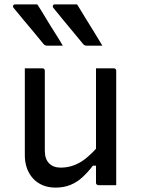

<svg xmlns="http://www.w3.org/2000/svg" viewBox="-20 -843 640 874"><path d="M173 -532Q177 -532 179 -530.5Q181 -529 182.5 -527Q184 -525 184 -521V-157Q184 -119 203.5 -99.5Q223 -80 256 -80Q280 -80 302 -86Q324 -92 345.5 -104.5Q367 -117 388 -137Q403 -150 417 -166V-532H498Q502 -532 504 -530.5Q506 -529 507.5 -527Q509 -525 509 -521V0H428Q425 0 422.5 -1.5Q420 -3 418.5 -5Q417 -7 417 -11V-89H403Q380 -59 355 -36Q330 -13 300 -1Q270 11 233 11Q200 11 174 0Q148 -11 130 -31Q112 -51 102.5 -77.5Q93 -104 93 -136V-532ZM331 -823Q350 -792 369.5 -760Q389 -728 408.5 -697Q428 -666 446 -635H375Q369 -635 364.5 -637.5Q360 -640 358 -643Q330 -678 308.5 -703Q287 -728 267.5 -752.5Q248 -777 223 -807Q219 -812 221 -817.5Q223 -823 229 -823ZM150 -823Q170 -792 189 -760Q208 -728 228 -697Q248 -666 266 -635H195Q189 -635 184.5 -637.5Q180 -640 178 -643Q150 -678 128.5 -703Q107 -728 87 -752.5Q67 -777 42 -807Q38 -812 40 -817.5Q42 -823 49 -823Z"/></svg>

Font: Code D OnePiece
Style: Regular
Weight: 400
Version: Version 1.085; ttfautohint (v1.8.4.7-5d5b);Nerd Fonts 3.0.2